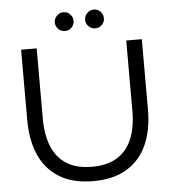

<svg xmlns="http://www.w3.org/2000/svg" viewBox="-57 -878 847 946"><g transform="rotate(-5 366.5 -405.0)"><path d="M367 16Q267 16 200.5 -24Q134 -64 101 -137.5Q68 -211 68 -311V-660H145V-311Q145 -232 168.5 -174.5Q192 -117 241 -86Q290 -55 367 -55Q443 -55 492 -86Q541 -117 564.5 -174.5Q588 -232 588 -311V-660H665V-311Q665 -211 632 -137.5Q599 -64 532.5 -24Q466 16 367 16ZM292 -733Q273 -733 259 -746.5Q245 -760 245 -779Q245 -798 259 -812Q273 -826 292 -826Q311 -826 324.5 -812Q338 -798 338 -779Q338 -760 324.5 -746.5Q311 -733 292 -733ZM442 -733Q423 -733 409 -746.5Q395 -760 395 -779Q395 -798 409 -812Q423 -826 442 -826Q461 -826 474.5 -812Q488 -798 488 -779Q488 -760 474.5 -746.5Q461 -733 442 -733Z"/></g></svg>

Font: Nata Sans
Style: Regular
Weight: 400
Designer: Daniel Uzquiano Cruz
Version: Version 1.001